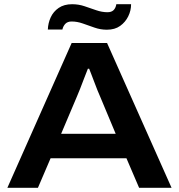

<svg xmlns="http://www.w3.org/2000/svg" viewBox="-20 -891 849 911"><path d="M15 0 320 -687H488L794 0H640L580 -140H220L160 0ZM270 -256H529L455 -433Q450 -444 442.5 -462.5Q435 -481 427.5 -501.5Q420 -522 413 -539.5Q406 -557 403 -565H397Q389 -545 379 -519Q369 -493 360 -469.5Q351 -446 345 -433ZM207 -751Q208 -781 220.5 -808.5Q233 -836 258.5 -853.5Q284 -871 322 -871Q353 -871 381 -861.5Q409 -852 436.5 -842.5Q464 -833 490 -833Q509 -833 519 -843Q529 -853 532 -871H602Q602 -841 588.5 -813.5Q575 -786 550 -768Q525 -750 487 -750Q457 -750 428.5 -760Q400 -770 373 -779.5Q346 -789 320 -789Q301 -789 290.5 -778.5Q280 -768 276 -751Z"/></svg>

Font: Archivo SemiExpanded SemiBold
Style: Regular
Weight: 600
Width: 6
Designer: Hector Gatti
Foundry: Omnibus-Type
Version: Version 2.001